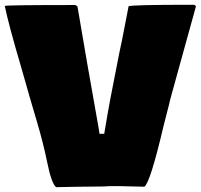

<svg xmlns="http://www.w3.org/2000/svg" viewBox="-30 -757 829 792"><path d="M521.5 12.2 460 10.7H423.3Q407.7 12.7 355.7 12.7Q303.7 12.7 201.2 15.1Q182.1 -2 165.5 -83.7Q148.9 -165.5 123.3 -251.7Q97.7 -337.9 91.3 -360.4L76.7 -412.1Q70.3 -434.6 54.7 -488.8Q5.4 -656.2 -10.3 -732.4Q-10.3 -736.3 275.9 -736.3Q284.7 -736.3 289.6 -730Q328.1 -501 376.5 -231L380.4 -205.1H399.9L404.3 -230.5Q419.4 -325.7 461.9 -537.6L473.6 -592.8Q479.5 -620.6 500.5 -731.4Q522.9 -737.3 749 -737.3H771Q776.9 -733.9 778.3 -731L680.2 -376Q669.4 -337.4 667.5 -326.7L644.5 -236.8Q589.4 -2 565.4 13.2Q552.2 13.2 523.9 12.2Z"/></svg>

Font: Bowlby One
Style: Regular
Weight: 400
Designer: vernon adams
Foundry: vernon adams
Version: Version 1.001